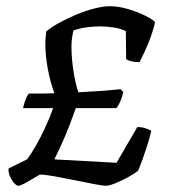

<svg xmlns="http://www.w3.org/2000/svg" viewBox="-20 -598 557 618"><path d="M39 0Q33 0 24.5 -10Q16 -20 11 -33Q6 -46 8 -56L67 -85Q78 -99 94 -126.5Q110 -154 125.5 -187.5Q141 -221 151 -250H54Q59 -271 64.5 -283Q70 -295 74 -297Q94 -297 115 -297Q136 -297 155 -298Q141 -336 133.5 -378.5Q126 -421 126 -455Q126 -467 127 -477.5Q128 -488 129 -497Q144 -510 169.5 -524Q195 -538 224.5 -550.5Q254 -563 283 -570.5Q312 -578 333 -578Q361 -578 391.5 -569Q422 -560 446.5 -548Q471 -536 479 -527Q475 -506 465.5 -480Q456 -454 445.5 -431.5Q435 -409 429 -398Q412 -398 401.5 -401Q391 -404 386 -408L385 -498Q365 -507 343.5 -510Q322 -513 303 -513Q284 -513 266 -511Q248 -509 234.5 -505.5Q221 -502 216 -500Q214 -491 212 -477Q210 -463 210 -447Q210 -413 216 -372.5Q222 -332 232 -301Q270 -303 300.5 -305Q331 -307 368 -311L377 -302Q373 -284 366.5 -270Q360 -256 355 -250H224Q204 -193 187 -154Q170 -115 155 -85L355 -74L422 -189Q437 -189 449 -185Q461 -181 467 -177Q462 -155 454.5 -131.5Q447 -108 439.5 -87Q432 -66 425 -49Q413 -39 392 -27.5Q371 -16 351 -8Q331 0 321 0Q311 0 283 -5.5Q255 -11 220.5 -18Q186 -25 155.5 -30.5Q125 -36 108 -36Q100 -31 85.5 -22.5Q71 -14 58 -7Q45 0 39 0Z"/></svg>

Font: Texturina Medium 12pt
Style: Italic
Weight: 400
Italic angle: -11°
Version: Version 1.002